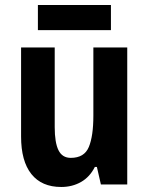

<svg xmlns="http://www.w3.org/2000/svg" viewBox="-20 -735 593 765"><path d="M487 -546V0H382L366 -70H358Q338 -30 303 -10Q268 10 224 10Q146 10 105 -41.5Q64 -93 64 -191V-546H198V-228Q198 -167 213 -136.5Q228 -106 262 -106Q316 -106 334 -149.5Q352 -193 352 -274V-546ZM422 -715V-615H131V-715Z"/></svg>

Font: Noto Sans Sinhala UI Condensed
Style: Bold
Weight: 700
Width: 3
Designer: Jelle Bosma - Monotype Design Team
Foundry: Monotype Imaging Inc.
Version: Version 2.006; ttfautohint (v1.8.4.7-5d5b)